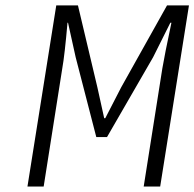

<svg xmlns="http://www.w3.org/2000/svg" viewBox="-20 -680 709 700"><path d="M80.1 0 185.1 -660.2H264.2L335 -361.8L359.9 -249H363.8L421.9 -361.8L588.9 -660.2H668.9L564 0H503.9L571.8 -430.2Q579.6 -477.1 605 -597.2H601.1L538.1 -471.2L370.1 -180.2H331.1L255.9 -471.2L228 -597.2H226.1Q215.8 -479 207 -430.2L139.2 0Z"/></svg>

Font: Office Code Pro Light Italic
Style: Regular
Weight: 300
Italic angle: -9°
Designer: Nathan Rutzky & Paul D. Hunt
Foundry: Adobe Systems Incorporated
Version: Version 1.004;PS 001.004;hotconv 1.0.70;makeotf.lib2.5.58329